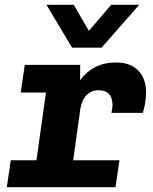

<svg xmlns="http://www.w3.org/2000/svg" viewBox="-20 -782 640 802"><path d="M116.5 0 172 -395.5H66.5L83.5 -511H315L314.5 -447Q340.5 -482.5 377.8 -501.8Q415 -521 465.5 -521Q524.5 -521 557.2 -487.5Q590 -454 590 -397Q590 -376.5 586.8 -354.5Q583.5 -332.5 576.5 -310.5H445.5Q447.5 -320 448.8 -327.8Q450 -335.5 450 -342Q450 -405 391 -405Q361 -405 341 -384Q321 -363 315.5 -326.5L270 0ZM8.5 0 25 -112.5H479L462.5 0ZM561.5 -762 404.5 -583H281L174 -762H288L380 -603.5H308.5L444.5 -762Z"/></svg>

Font: Chivo Mono Medium
Style: Italic
Weight: 500
Italic angle: -8.05°
Monospace: yes
Designer: Hector Gatti
Foundry: Omnibus-Type
Version: Version 1.008